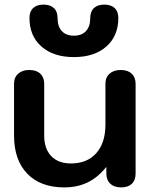

<svg xmlns="http://www.w3.org/2000/svg" viewBox="-20 -804 655 834"><path d="M41 -215V-440Q41 -468 59 -484Q77 -500 107 -500Q138 -500 155 -484Q172 -468 172 -440V-215Q172 -158 202.5 -126Q233 -94 288 -94Q359 -94 398.5 -139Q438 -184 438 -263V-440Q438 -468 456 -484Q474 -500 504 -500Q535 -500 552 -484Q569 -468 569 -440V-50Q569 -21 552.5 -5.5Q536 10 506 10Q476 10 459 -6Q442 -22 442 -50V-79Q405 -33 360.5 -11.5Q316 10 259 10Q156 10 98.5 -49.5Q41 -109 41 -215ZM108 -726Q108 -754 124 -769Q140 -784 169 -784Q198 -784 214 -769Q230 -754 230 -726Q230 -689 248.5 -669Q267 -649 301 -649Q335 -649 353.5 -669Q372 -689 372 -726Q372 -754 388 -769Q404 -784 433 -784Q462 -784 478 -769Q494 -754 494 -726Q494 -648 442 -602Q390 -556 301 -556Q212 -556 160 -602Q108 -648 108 -726Z"/></svg>

Font: Kodchasan
Style: Bold
Weight: 700
Designer: Katatrad Aksorn Co.,Ltd.
Foundry: Cadson Demak Co.,Ltd.
Version: Version 1.000; ttfautohint (v1.6)